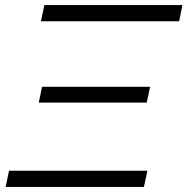

<svg xmlns="http://www.w3.org/2000/svg" viewBox="-20 -733 736 753"><path d="M140.5 -649.5 154 -713H695.5L682.5 -649.5ZM132 -330.5 145 -392.5H568.5L555.5 -330.5ZM2 0 15.5 -63.5H558L544.5 0Z"/></svg>

Font: Heraclito Light
Style: Italic
Weight: 300
Italic angle: -12°
Designer: Kostas Bartsokas (font) & Cristiano Sobral (main changes)
Foundry: Kostas Bartsokas (font) & Cristiano Sobral (main changes)
Version: Version 1.00;July 8, 2020;FontCreator 13.0.0.2655 64-bit